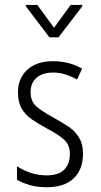

<svg xmlns="http://www.w3.org/2000/svg" viewBox="-20 -764 417 793"><path d="M306.6 -195.3Q322.8 -169.4 322.8 -129.4Q322.8 -64 284.2 -27.3Q264.6 -8.8 237.1 0.2Q209.5 9.3 173.3 9.3Q134.8 9.3 103 0.5Q71.8 -8.8 50.8 -21L50.3 -21.5V-22V-75.2V-77.1L52.2 -76.2Q76.7 -60.1 107.9 -49.8Q139.2 -39.6 172.4 -39.6Q221.7 -39.6 245.1 -63Q268.6 -86.9 268.6 -127.9Q268.6 -165.5 245.1 -187Q221.2 -208.5 172.9 -233.9Q137.2 -252.9 110.8 -271.5Q84.5 -290 69.3 -315.9Q54.2 -342.3 54.2 -382.8Q54.2 -439.9 92.3 -475.6Q130.9 -511.2 198.2 -511.2H198.7Q232.4 -511.2 263.2 -503.4Q293.5 -495.1 318.4 -481L319.3 -480.5L318.8 -479.5L298.8 -437L298.3 -435.5L296.9 -436Q275.4 -448.7 250.5 -456.5Q224.6 -464.4 198.7 -464.4Q156.2 -464.4 131.3 -443.1Q106.4 -421.9 106.4 -383.8Q106.4 -345.7 129.9 -324.7Q153.8 -303.7 202.6 -277.3Q236.8 -258.3 264.2 -240.2Q291 -221.7 306.6 -195.3ZM203.1 -649.4 272 -743.7H319.8V-737.8L221.7 -609.9H184.1L86.4 -738.3V-743.7H134.3Z"/></svg>

Font: MAUL Condensed Light
Style: Light
Weight: 300
Designer: MAUL
Version: Version 2.137; 2017; ttfautohint (v1.8.3)